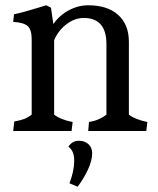

<svg xmlns="http://www.w3.org/2000/svg" viewBox="-20 -496 598 727"><path d="M100 -62V-347Q100 -384 84.5 -397.5Q69 -411 30 -413L33 -442Q64 -448 122 -466L155 -476L173 -467L182 -405Q205 -438 240.5 -457Q276 -476 314 -476Q387 -476 427.5 -439.5Q468 -403 468 -338V-62Q477 -54 497 -46Q517 -38 538 -34L534 0H314L317 -34Q355 -40 383 -62V-329Q383 -428 297 -428Q263 -428 232 -404.5Q201 -381 185 -344V-62Q209 -43 255 -34L251 0H30L34 -36Q57 -40 71.5 -45.5Q86 -51 100 -62ZM261 113Q261 94 256 81.5Q251 69 239 59Q254 37 278 37Q301 37 315 50Q329 63 329 84Q329 111 313.5 145Q298 179 274 211L243 198Q261 151 261 113Z"/></svg>

Font: Caladea
Style: Regular
Weight: 400
Designer: Carolina Giovagnoli and Andres Torresi
Foundry: Carolina Giovagnoli & Andres Torresi
Version: Version 1.001